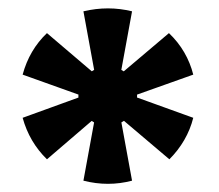

<svg xmlns="http://www.w3.org/2000/svg" viewBox="-20 -754 522 458"><path d="M216 -525 179 -727Q238 -741 295 -727L258 -525L295 -323Q238 -308 179 -323ZM227 -507 34 -576Q50 -635 92 -675L247 -543L441 -473Q434 -445 419.5 -420Q405 -395 384 -374ZM247 -507 92 -374Q50 -415 34 -473L227 -543L383 -675Q405 -654 419.5 -629Q434 -604 441 -576ZM237 -454Q208 -454 187.5 -475Q167 -496 167 -525Q167 -554 187.5 -574.5Q208 -595 237 -595Q266 -595 286.5 -574.5Q307 -554 307 -525Q307 -496 286.5 -475Q266 -454 237 -454Z"/></svg>

Font: Murecho Thin ExtraBold
Style: Regular
Weight: 800
Version: Version 1.010